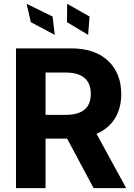

<svg xmlns="http://www.w3.org/2000/svg" viewBox="-20 -979 696 999"><path d="M63.2 0V-727.3H350.1Q474.1 -727.3 542.4 -662.6Q610.8 -598 610.8 -489.7Q610.8 -415.1 577.6 -362.2Q544.4 -309.3 482.2 -282.7L636.7 0H467L329.2 -257.8H217V0ZM217 -381.4H321.4Q452.4 -381.4 452.4 -489.7Q452.4 -601.6 320.7 -601.6H217ZM264.9 -797.6 140.6 -863.6 118.3 -959.2 253.6 -893.1ZM438.6 -797.6 328.5 -863.6 329.5 -959.2 446 -893.1Z"/></svg>

Font: Inter Zeller
Style: Bold
Weight: 700
Designer: Rasmus Andersson; Joe Bland
Foundry: zeller
Version: Version 3.015;git-dec3a8cb1